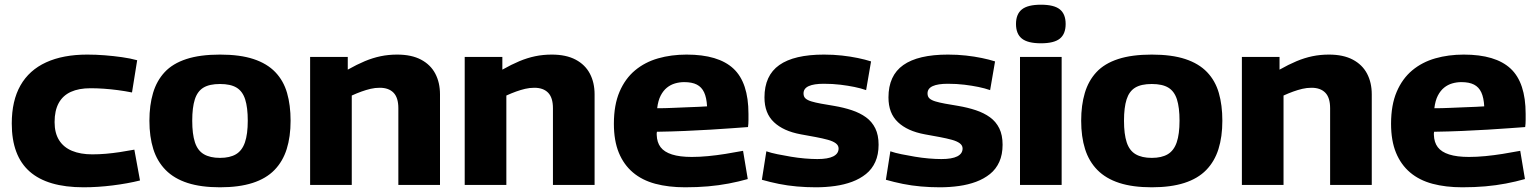

<svg xmlns="http://www.w3.org/2000/svg" viewBox="-20 -786 6537 816"><path d="M30 -261Q30 -358 67 -423Q104 -488 176 -521Q248 -554 351 -554Q388 -554 425.5 -551Q463 -548 498.5 -543Q534 -538 563 -530L541 -393Q511 -399 480.5 -403Q450 -407 421 -409Q392 -411 365 -411Q315 -411 281 -395.5Q247 -380 229.5 -348Q212 -316 212 -267Q212 -221 231 -190.5Q250 -160 286 -145Q322 -130 372 -130Q401 -130 430 -132.5Q459 -135 489 -139.5Q519 -144 551 -150L575 -19Q523 -6 459 2Q395 10 335 10Q182 10 106 -57Q30 -124 30 -261Z M615 -273Q615 -339 630.5 -391Q646 -443 680 -479.5Q714 -516 772 -535Q830 -554 915 -554Q1000 -554 1057.5 -535Q1115 -516 1150 -479.5Q1185 -443 1200 -391Q1215 -339 1215 -273Q1215 -205 1198.5 -152.5Q1182 -100 1146.5 -63.5Q1111 -27 1053.5 -8.5Q996 10 915 10Q834 10 777 -8.5Q720 -27 684 -63.5Q648 -100 631.5 -152.5Q615 -205 615 -273ZM797 -273Q797 -216 808.5 -181Q820 -146 846.5 -130.5Q873 -115 915 -115Q957 -115 983 -130.5Q1009 -146 1021 -181Q1033 -216 1033 -273Q1033 -329 1022 -363.5Q1011 -398 985.5 -413.5Q960 -429 915 -429Q870 -429 844.5 -413.5Q819 -398 808 -363.5Q797 -329 797 -273Z M1298 0V-544H1458V-490Q1497 -512 1530.5 -526Q1564 -540 1597.5 -547Q1631 -554 1668 -554Q1729 -554 1769.5 -532.5Q1810 -511 1830 -473Q1850 -435 1850 -385V0H1673V-326Q1673 -371 1652.5 -392Q1632 -413 1594 -413Q1574 -413 1555 -408.5Q1536 -404 1516.5 -397Q1497 -390 1475 -380V0Z M1955 0V-544H2115V-490Q2154 -512 2187.5 -526Q2221 -540 2254.5 -547Q2288 -554 2325 -554Q2386 -554 2426.5 -532.5Q2467 -511 2487 -473Q2507 -435 2507 -385V0H2330V-326Q2330 -371 2309.5 -392Q2289 -413 2251 -413Q2231 -413 2212 -408.5Q2193 -404 2173.5 -397Q2154 -390 2132 -380V0Z M2892 10Q2821 10 2765 -5Q2709 -20 2670 -53Q2631 -86 2610 -137Q2589 -188 2589 -260Q2589 -340 2613 -396Q2637 -452 2679 -487Q2721 -522 2777 -538Q2833 -554 2898 -554Q3033 -554 3097 -494.5Q3161 -435 3161 -302Q3161 -292 3161 -276Q3161 -260 3159 -246Q3131 -244 3090.5 -241Q3050 -238 3000 -235Q2950 -232 2892.5 -229.5Q2835 -227 2772 -226Q2771 -223 2771 -220Q2771 -217 2771 -213Q2772 -181 2787.5 -160.5Q2803 -140 2836 -129.5Q2869 -119 2920 -119Q2953 -119 2989.5 -122.5Q3026 -126 3063.5 -132Q3101 -138 3138 -145L3158 -25Q3119 -14 3077 -6Q3035 2 2989.5 6Q2944 10 2892 10ZM2773 -326Q2806 -326 2838 -327.5Q2870 -329 2898.5 -330Q2927 -331 2949 -332Q2971 -333 2985 -334Q2983 -371 2972.5 -393.5Q2962 -416 2941.5 -426.5Q2921 -437 2888 -437Q2868 -437 2849 -431.5Q2830 -426 2814.5 -413.5Q2799 -401 2788 -380Q2777 -359 2773 -326Z M3218 -22 3237 -143Q3257 -136 3284.5 -130.5Q3312 -125 3341.5 -120Q3371 -115 3400.5 -112.5Q3430 -110 3454 -110Q3499 -110 3521.5 -121.5Q3544 -133 3544 -155Q3544 -168 3532 -177Q3520 -186 3498 -192Q3476 -198 3447 -203.5Q3418 -209 3384 -215Q3346 -222 3317.5 -235Q3289 -248 3269 -267Q3249 -286 3239 -312Q3229 -338 3229 -372Q3229 -465 3292 -509.5Q3355 -554 3482 -554Q3522 -554 3558 -550Q3594 -546 3625.5 -539.5Q3657 -533 3682 -525L3661 -403Q3638 -411 3611 -416.5Q3584 -422 3551.5 -426Q3519 -430 3481 -430Q3439 -430 3417 -420Q3395 -410 3395 -389Q3395 -375 3403.5 -367.5Q3412 -360 3428.5 -355Q3445 -350 3469.5 -345.5Q3494 -341 3525 -336Q3566 -329 3600.5 -317.5Q3635 -306 3660.5 -287.5Q3686 -269 3700 -240.5Q3714 -212 3714 -171Q3714 -129 3700 -98Q3686 -67 3660.5 -46.5Q3635 -26 3601.5 -13.5Q3568 -1 3528.5 4.5Q3489 10 3447 10Q3407 10 3367 6.5Q3327 3 3290 -4.5Q3253 -12 3218 -22Z M3745 -22 3764 -143Q3784 -136 3811.5 -130.5Q3839 -125 3868.5 -120Q3898 -115 3927.5 -112.5Q3957 -110 3981 -110Q4026 -110 4048.5 -121.5Q4071 -133 4071 -155Q4071 -168 4059 -177Q4047 -186 4025 -192Q4003 -198 3974 -203.5Q3945 -209 3911 -215Q3873 -222 3844.5 -235Q3816 -248 3796 -267Q3776 -286 3766 -312Q3756 -338 3756 -372Q3756 -465 3819 -509.5Q3882 -554 4009 -554Q4049 -554 4085 -550Q4121 -546 4152.5 -539.5Q4184 -533 4209 -525L4188 -403Q4165 -411 4138 -416.5Q4111 -422 4078.5 -426Q4046 -430 4008 -430Q3966 -430 3944 -420Q3922 -410 3922 -389Q3922 -375 3930.5 -367.5Q3939 -360 3955.5 -355Q3972 -350 3996.5 -345.5Q4021 -341 4052 -336Q4093 -329 4127.5 -317.5Q4162 -306 4187.5 -287.5Q4213 -269 4227 -240.5Q4241 -212 4241 -171Q4241 -129 4227 -98Q4213 -67 4187.5 -46.5Q4162 -26 4128.5 -13.5Q4095 -1 4055.5 4.5Q4016 10 3974 10Q3934 10 3894 6.5Q3854 3 3817 -4.5Q3780 -12 3745 -22Z M4404 -602Q4348 -602 4323 -622Q4298 -642 4298 -684Q4298 -726 4323 -746Q4348 -766 4404 -766Q4460 -766 4484.5 -746Q4509 -726 4509 -684Q4509 -642 4484.5 -622Q4460 -602 4404 -602ZM4315 0V-544H4492V0Z M4575 -273Q4575 -339 4590.5 -391Q4606 -443 4640 -479.5Q4674 -516 4732 -535Q4790 -554 4875 -554Q4960 -554 5017.5 -535Q5075 -516 5110 -479.5Q5145 -443 5160 -391Q5175 -339 5175 -273Q5175 -205 5158.5 -152.5Q5142 -100 5106.5 -63.5Q5071 -27 5013.5 -8.5Q4956 10 4875 10Q4794 10 4737 -8.5Q4680 -27 4644 -63.5Q4608 -100 4591.5 -152.5Q4575 -205 4575 -273ZM4757 -273Q4757 -216 4768.5 -181Q4780 -146 4806.5 -130.5Q4833 -115 4875 -115Q4917 -115 4943 -130.5Q4969 -146 4981 -181Q4993 -216 4993 -273Q4993 -329 4982 -363.5Q4971 -398 4945.5 -413.5Q4920 -429 4875 -429Q4830 -429 4804.5 -413.5Q4779 -398 4768 -363.5Q4757 -329 4757 -273Z M5258 0V-544H5418V-490Q5457 -512 5490.5 -526Q5524 -540 5557.5 -547Q5591 -554 5628 -554Q5689 -554 5729.5 -532.5Q5770 -511 5790 -473Q5810 -435 5810 -385V0H5633V-326Q5633 -371 5612.5 -392Q5592 -413 5554 -413Q5534 -413 5515 -408.5Q5496 -404 5476.5 -397Q5457 -390 5435 -380V0Z M6195 10Q6124 10 6068 -5Q6012 -20 5973 -53Q5934 -86 5913 -137Q5892 -188 5892 -260Q5892 -340 5916 -396Q5940 -452 5982 -487Q6024 -522 6080 -538Q6136 -554 6201 -554Q6336 -554 6400 -494.5Q6464 -435 6464 -302Q6464 -292 6464 -276Q6464 -260 6462 -246Q6434 -244 6393.5 -241Q6353 -238 6303 -235Q6253 -232 6195.5 -229.5Q6138 -227 6075 -226Q6074 -223 6074 -220Q6074 -217 6074 -213Q6075 -181 6090.5 -160.5Q6106 -140 6139 -129.5Q6172 -119 6223 -119Q6256 -119 6292.5 -122.5Q6329 -126 6366.5 -132Q6404 -138 6441 -145L6461 -25Q6422 -14 6380 -6Q6338 2 6292.5 6Q6247 10 6195 10ZM6076 -326Q6109 -326 6141 -327.5Q6173 -329 6201.5 -330Q6230 -331 6252 -332Q6274 -333 6288 -334Q6286 -371 6275.5 -393.5Q6265 -416 6244.5 -426.5Q6224 -437 6191 -437Q6171 -437 6152 -431.5Q6133 -426 6117.5 -413.5Q6102 -401 6091 -380Q6080 -359 6076 -326Z"/></svg>

Font: Georama SemiExpanded
Style: Bold
Weight: 700
Width: 6
Designer: Jean-Baptiste Levee
Foundry: Production Type
Version: Version 1.001